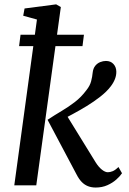

<svg xmlns="http://www.w3.org/2000/svg" viewBox="-20 -830 576 860"><path d="M44 0 145.5 -742.5 84 -759.5 90 -792 231.5 -810.5 252.5 -798.5 142.5 0ZM408.5 10Q389.5 10 373.8 3.8Q358 -2.5 345.8 -15.2Q333.5 -28 323.5 -47.5L193 -293.5Q225 -314.5 255.8 -332.8Q286.5 -351 315 -372.8Q343.5 -394.5 367 -426Q383 -446 388.2 -466.2Q393.5 -486.5 395 -504Q397 -523 406.2 -534.8Q415.5 -546.5 428.8 -551.8Q442 -557 454.5 -557Q475.5 -557 488 -543.5Q500.5 -530 501 -510Q501.5 -493 494.8 -475.8Q488 -458.5 475.5 -442.5Q458 -419.5 429.2 -397Q400.5 -374.5 368.5 -355Q336.5 -335.5 307.5 -320Q278.5 -304.5 260 -294.5L270 -327.5L409 -102Q422 -81.5 436.5 -70Q451 -58.5 463 -58.5Q473 -58.5 484.8 -63.2Q496.5 -68 510.5 -82L526.5 -54Q518 -41 501.2 -26Q484.5 -11 461 -0.5Q437.5 10 408.5 10ZM72 -674.5H356L349.5 -623.5H65.5Z"/></svg>

Font: Merriweather 36pt
Style: Italic
Weight: 400
Italic angle: -7.8°
Version: Version 2.101